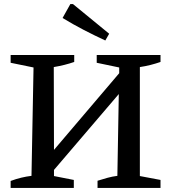

<svg xmlns="http://www.w3.org/2000/svg" viewBox="-20 -919 841 939"><path d="M32 0V-34Q59 -44 84 -50Q109 -56 134 -59L144 -589L32 -612V-650H343V-616Q297 -600 243 -591L244 -186L563 -561V-589L453 -612V-650H765V-616Q742 -608 716.5 -601.5Q691 -595 664 -591V-58L765 -39V0H457V-35Q482 -43 506 -49.5Q530 -56 554 -59L561 -459L244 -88V-58L341 -39V0ZM495 -721Q441 -746 389 -773Q337 -800 286 -831L324 -899H337L514 -754Z"/></svg>

Font: Piazzolla Medium
Style: Regular
Weight: 500
Designer: Juan Pablo del Peral
Foundry: Huerta Tipografica
Version: Version 1.330